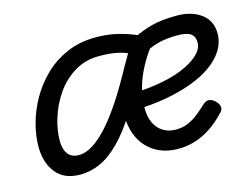

<svg xmlns="http://www.w3.org/2000/svg" viewBox="-79 -650 1051 800"><g transform="rotate(-15 446.5 -250.0)"><path d="M39 -141Q39 -187 53 -239Q67 -291 95 -340.5Q123 -390 165 -430.5Q207 -471 262.5 -495Q318 -519 387 -519Q428 -519 464.5 -512Q501 -505 539 -490.5Q577 -476 623 -451Q574 -397 541 -326Q508 -255 508 -178Q508 -142 521 -115.5Q534 -89 557.5 -75Q581 -61 611 -61Q641 -61 664 -71Q687 -81 708 -97.5Q729 -114 750 -134Q764 -146 777 -144Q790 -142 801 -131Q814 -119 816.5 -105.5Q819 -92 805 -79Q772 -44 738.5 -22.5Q705 -1 671 9Q637 19 601 19Q543 19 501.5 -6.5Q460 -32 439 -75.5Q418 -119 418 -175Q418 -227 435.5 -281Q453 -335 479 -382.5Q505 -430 529 -465L541 -401Q513 -418 475 -429Q437 -440 381 -440Q320 -440 273 -411Q226 -382 194.5 -336Q163 -290 147 -238.5Q131 -187 131 -142Q131 -116 138.5 -98Q146 -80 160 -71.5Q174 -63 194 -63Q222 -63 253.5 -82.5Q285 -102 320 -140.5Q355 -179 394 -238.5Q433 -298 476 -378L541 -366Q486 -255 439.5 -181Q393 -107 349.5 -63.5Q306 -20 264 -1.5Q222 17 178 17Q109 17 74 -27Q39 -71 39 -141ZM882 -404Q882 -365 861.5 -332Q841 -299 804 -272.5Q767 -246 715.5 -227Q664 -208 602.5 -197Q541 -186 470 -184L489 -254Q539 -256 585 -263.5Q631 -271 668.5 -283.5Q706 -296 734 -313Q762 -330 777 -349Q792 -368 792 -388Q792 -414 775.5 -426.5Q759 -439 716 -439Q672 -439 634 -429.5Q596 -420 558 -395L545 -476Q585 -496 628 -507.5Q671 -519 736 -519Q801 -519 841.5 -488.5Q882 -458 882 -404Z"/></g></svg>

Font: Playwrite CO
Style: Regular
Weight: 400
Designer: Veronika Burian, José Scaglione
Foundry: TypeTogether
Version: Version 1.000